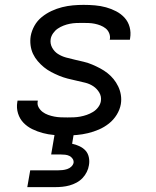

<svg xmlns="http://www.w3.org/2000/svg" viewBox="-20 -548 640 788"><path d="M250 8Q225 8 201.5 6Q178 4 155.5 -2Q133 -8 112.5 -18Q92 -28 76.5 -44Q61 -60 54 -82.5Q47 -105 51 -129L52 -135H135V-133Q132 -119 138.5 -107.5Q145 -96 155 -88.5Q165 -81 177.5 -76.5Q190 -72 203 -69.5Q216 -67 229.5 -66.5Q243 -66 257 -66Q270 -66 283 -66.5Q296 -67 309.5 -69.5Q323 -72 336 -76.5Q349 -81 361.5 -88.5Q374 -96 383 -108Q392 -120 394 -133Q397 -152 387.5 -168Q378 -184 363 -194Q348 -204 330 -208.5Q312 -213 293.5 -217Q275 -221 257.5 -225.5Q240 -230 223 -237Q206 -244 190 -252.5Q174 -261 160.5 -272Q147 -283 135 -297Q123 -311 115.5 -327Q108 -343 105.5 -362Q103 -381 106 -400Q110 -422 121.5 -442.5Q133 -463 151.5 -478Q170 -493 191.5 -503Q213 -513 235 -518.5Q257 -524 279 -526Q301 -528 323 -528Q347 -528 370 -526Q393 -524 415 -518Q437 -512 457 -501.5Q477 -491 491.5 -475Q506 -459 512 -437Q518 -415 514 -391L513 -385H430L431 -387Q433 -400 428 -412Q423 -424 413.5 -431.5Q404 -439 392.5 -443.5Q381 -448 369 -450.5Q357 -453 343.5 -453.5Q330 -454 317 -454Q305 -454 292.5 -453.5Q280 -453 267 -450.5Q254 -448 241 -443Q228 -438 217 -430.5Q206 -423 198 -411.5Q190 -400 188 -388Q185 -369 194 -352.5Q203 -336 218 -326.5Q233 -317 251 -312Q269 -307 287 -303Q305 -299 323.5 -294.5Q342 -290 358.5 -283Q375 -276 391 -267.5Q407 -259 421 -248Q435 -237 446 -223.5Q457 -210 465 -193.5Q473 -177 476 -158.5Q479 -140 476 -121Q472 -98 459 -77Q446 -56 427 -41Q408 -26 386 -16.5Q364 -7 341 -1.5Q318 4 295 6Q272 8 250 8ZM92 220 104 151H219Q228 151 237 150Q246 149 255.5 146Q265 143 272.5 136Q280 129 282 120Q283 111 278 103.5Q273 96 265 92Q257 88 247.5 87Q238 86 229 86H190L216 -66H294L276 42Q291 45 306 52Q321 59 331 70Q341 81 344.5 97Q348 113 345 130Q343 144 336 158Q329 172 318.5 183Q308 194 294 201.5Q280 209 265.5 213Q251 217 236 218.5Q221 220 207 220Z"/></svg>

Font: Iosevka Aile Oblique
Style: Regular
Weight: 400
Italic angle: -9°
Designer: Belleve Invis
Foundry: Belleve Invis
Version: Version 31.1.0; ttfautohint (v1.8.4)